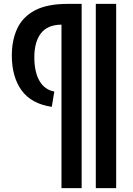

<svg xmlns="http://www.w3.org/2000/svg" viewBox="-20 -760 684 990"><path d="M474 210V-740H579V210ZM260 -288 247 -209Q141 -225 91 -294.5Q41 -364 41 -474Q41 -553 69 -613Q97 -673 160 -706.5Q223 -740 330 -740H401V210H297V-633Q224 -632 190.5 -587.5Q157 -543 157 -465Q157 -389 183.5 -343Q210 -297 260 -288Z"/></svg>

Font: Georama SemiBold
Style: Regular
Weight: 600
Designer: Jean-Baptiste Levee
Foundry: Production Type
Version: Version 1.000